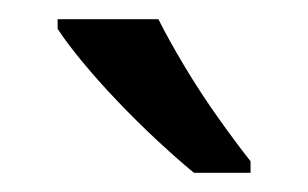

<svg xmlns="http://www.w3.org/2000/svg" viewBox="-20 -786 321 200"><path d="M145 -766Q156 -744 172.5 -716.5Q189 -689 207.5 -663Q226 -637 241 -618V-606H182Q165 -620 144 -639.5Q123 -659 102.5 -680.5Q82 -702 65.5 -722Q49 -742 40 -756V-766Z"/></svg>

Font: ltelugu05
Style: Book
Weight: 400
Designer: Jelle Bosma - Monotype Design Team
Foundry: Monotype Imaging Inc.
Version: Version 2.003